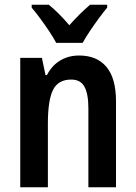

<svg xmlns="http://www.w3.org/2000/svg" viewBox="-20 -786 570 806"><path d="M312 -553Q387 -553 427 -505Q467 -457 467 -360V0H351V-331Q351 -392 334.5 -422Q318 -452 279 -452Q224 -452 202.5 -408.5Q181 -365 181 -268V0H65V-543H156L171 -471H177Q191 -498 211 -516Q231 -534 256.5 -543.5Q282 -553 312 -553ZM216 -606Q205 -627 187 -654Q169 -681 149.5 -707.5Q130 -734 113 -754V-766H185Q205 -750 227 -728Q249 -706 271 -680Q296 -708 316 -727.5Q336 -747 358 -766H430V-754Q414 -735 394.5 -708.5Q375 -682 357 -655Q339 -628 327 -606Z"/></svg>

Font: Noto Sans Khmer Condensed SemiBold
Style: Regular
Weight: 600
Width: 3
Designer: Danh Hong and the Monotype Design Team
Foundry: Monotype Imaging Inc.
Version: Version 2.004